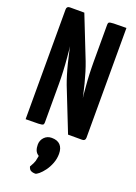

<svg xmlns="http://www.w3.org/2000/svg" viewBox="-180 -770 790 1118"><g transform="rotate(20 215.0 -210.5)"><path d="M293 0 187 -268Q178 -292 168.5 -323Q159 -354 150.5 -388Q142 -422 135 -454Q128 -486 122.5 -512Q117 -538 114 -553.5Q111 -569 111 -569L45 -635L50 -700H139L243 -437Q253 -411 263 -378.5Q273 -346 281.5 -312.5Q290 -279 297 -248Q304 -217 309 -192Q314 -167 317 -152.5Q320 -138 320 -138L388 -65L380 0ZM30 0V-680Q30 -700 50 -700L142 -680L125 -511Q128 -490 130 -468Q132 -446 134 -423.5Q136 -401 137.5 -379.5Q139 -358 140 -337Q141 -316 141.5 -296.5Q142 -277 142 -260V-20Q142 -10 137 -6Q132 -2 109 -1Q86 0 30 0ZM380 0 288 -20 303 -212Q300 -235 298 -256.5Q296 -278 294.5 -298Q293 -318 291.5 -337Q290 -356 289.5 -374.5Q289 -393 288.5 -411Q288 -429 288 -447V-680Q288 -690 293 -694Q298 -698 321.5 -699Q345 -700 400 -700V-20Q400 0 380 0ZM190 279Q175 279 164 273.5Q153 268 148 250Q165 221 168.5 207.5Q172 194 175 175Q159 165 153 150Q147 135 147 115Q147 88 165 69Q183 50 211 50Q246 50 264 69Q282 88 282 123Q282 154 271 182.5Q260 211 244 232.5Q228 254 213 266.5Q198 279 190 279Z"/></g></svg>

Font: Yanone Kaffeesatz
Style: Bold
Weight: 700
Designer: Yanone (Cyrillic: Daniel Pouzeot, Huerta Tipografica, and Cyreal)
Foundry: Yanone
Version: Version 2.003